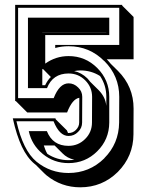

<svg xmlns="http://www.w3.org/2000/svg" viewBox="-20 -717 615 798"><path d="M155.8 -583.5H421.9V-584H155.8ZM167.5 -362.8Q172.4 -372.6 178.2 -381.3Q184.1 -390.1 191.4 -397L158.2 -430.7Q157.2 -430.2 157 -429.7Q156.7 -429.2 155.8 -428.7V-362.8ZM162.1 -112.3Q165 -103 168.5 -94.5Q171.9 -85.9 176.8 -77.6Q195.8 -64.9 218.3 -58.1Q240.7 -51.3 264.6 -51.3Q271 -51.3 277.1 -51.8Q283.2 -52.2 289.1 -53.2Q259.8 -59.1 239.3 -80.1L207 -112.3ZM390.6 -341.8Q404.3 -327.6 412.1 -311.8Q419.9 -295.9 421.9 -276.9V-314.5Q421.9 -362.3 396 -400.9Q359.4 -424.3 314 -424.3Q301.3 -424.3 288.1 -421.4Q317.9 -415.5 342.8 -391.6Q346.2 -387.7 349.1 -384.3Q352.1 -380.9 355 -377ZM487.8 -696.8V-693.8L535.2 -646.5V-470.7H423.8Q428.2 -465.8 432.4 -461.2Q436.5 -456.5 440.4 -451.7L470.2 -422.4Q535.2 -357.4 535.2 -265.6L534.7 -158.7Q534.2 -67.4 469.7 -2.4Q404.8 61.5 313.5 61.5Q234.9 61.5 173.8 12.2Q171.4 9.8 168.7 7.6Q166 5.4 163.6 2.9L128.9 -31.7Q127 -32.7 124 -35.6Q93.3 -60.5 71 -107.4Q48.8 -154.3 33.2 -225.1H210.4L211.9 -220.7L258.3 -174.8Q259.3 -171.9 260.5 -169.2Q261.7 -166.5 262.7 -164.1H264.6Q282.7 -164.1 295.4 -176.8Q309.1 -190.4 309.1 -208L309.6 -310.5Q280.8 -306.2 258.8 -249.5H93.3L45.9 -296.9H43V-696.8ZM434.1 -643.6V-571.3H168V-452.6Q211.9 -483.9 265.1 -483.9Q335 -483.9 384.5 -434.1Q434.1 -384.3 434.1 -314.5V-207.5Q433.6 -137.2 384.3 -88.4Q335 -39.1 264.6 -39.1Q204.1 -39.1 158 -76.9Q111.8 -114.7 99.6 -171.9H174.8Q199.2 -110.8 264.6 -110.8Q305.2 -110.8 333.7 -139.2Q362.3 -167.5 362.3 -208L362.8 -314.5Q362.8 -354.5 334.2 -383.1Q305.7 -411.6 265.1 -411.6Q199.2 -411.6 175.3 -350.6H96.2V-643.6ZM55.2 -684.6V-309.1H203.1Q227.1 -370.6 265.1 -370.6Q287.6 -370.6 304.7 -353.5Q321.8 -337.4 321.8 -314.5L321.3 -208Q321.3 -184.6 304.2 -168.5Q288.1 -151.9 264.6 -151.9Q227.1 -151.9 202.6 -212.9H48.3Q75.7 -91.3 131.8 -44.9Q189.5 2 264.6 2Q351.6 2 413.6 -59.1H413.1Q474.1 -120.1 475.1 -207.5L475.6 -314.5Q475.6 -401.4 413.6 -463.4V-462.9Q352.1 -524.9 265.1 -524.9Q236.3 -524.9 209.5 -517.6V-530.3H475.6V-684.6Z"/></svg>

Font: Gondrin
Style: Regular
Weight: 400
Designer: Peter Wiegel, original typeface by Carl Albert Fahrenwaldt 1901
Foundry: Peter Wiegel
Version: Version 1.000 2010 initial release